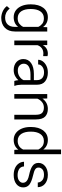

<svg xmlns="http://www.w3.org/2000/svg" viewBox="1020 -1810 999 3080"><g transform="rotate(90 1520.0 -270.5)"><path d="M50.3 -258.8C50.3 -206.5 58.6 -160.6 75.2 -120.1C108.4 -39.6 171.4 9.8 255.4 9.8C325.2 9.8 376.5 -16.1 411.6 -61.5V-6.8C411.6 91.3 356 147.5 262.7 147.5C210.4 147.5 161.6 127 118.2 73.7L78.1 118.7C123 182.6 209 209.5 268.1 209.5C333 209.5 385.7 190.4 425.8 151.9C465.8 113.3 485.8 59.1 485.8 -10.3V-528.3H417.5L414.1 -461.4C378.9 -510.3 327.1 -538.1 256.3 -538.1C128.4 -538.1 50.3 -431.2 50.3 -269ZM125 -269C125 -382.8 170.4 -474.6 272.9 -474.6C310.1 -474.6 339.8 -465.8 361.8 -448.2C383.8 -430.2 400.4 -409.2 411.6 -384.3V-142.6C399.4 -117.2 381.8 -96.2 359.9 -79.6C337.9 -62.5 308.6 -54.2 272 -54.2C169.9 -54.2 125 -145 125 -258.8Z M881.3 -531.7C875 -535.2 855.5 -538.1 841.8 -538.1C777.3 -538.1 732.4 -507.3 704.6 -457L703.1 -528.3H630.9V0H705.1V-371.1C724.6 -427.7 768.6 -466.3 838.9 -466.3C853 -466.3 867.2 -465.3 880.4 -462.9Z M1357.4 0V-6.8C1346.2 -33.7 1339.8 -77.6 1339.8 -113.3V-363.8C1339.8 -421.9 1321.8 -465.8 1285.6 -494.6C1249 -523.4 1202.6 -538.1 1146 -538.1C1104.5 -538.1 1068.4 -530.8 1037.6 -515.6C975.1 -485.4 939.5 -434.6 939.5 -382.3H1014.2C1014.2 -408.2 1026.4 -430.2 1050.3 -449.2C1074.2 -467.8 1104.5 -477.1 1142.1 -477.1C1222.7 -477.1 1265.6 -433.6 1265.6 -364.7V-314H1167C1093.3 -314 1035.2 -299.3 992.2 -269.5C949.2 -239.7 927.7 -197.8 927.7 -143.6C927.7 -57.1 997.1 9.8 1102.5 9.8C1139.2 9.8 1171.4 2.4 1199.2 -12.2C1227.1 -26.9 1249.5 -44.4 1266.6 -64.5C1268.6 -40.5 1272.9 -15.6 1279.3 0ZM1112.3 -56.2C1077.1 -56.2 1050.3 -65.4 1031.2 -84.5C1012.2 -103 1002.4 -125.5 1002.4 -152.3C1002.4 -222.2 1066.9 -259.8 1178.2 -259.8H1265.6V-147.5C1254.4 -123.5 1235.8 -102.1 1209 -84C1182.1 -65.4 1149.9 -56.2 1112.3 -56.2Z M1706.5 -474.6C1742.7 -474.6 1771 -465.3 1791.5 -446.3C1811.5 -427.2 1821.8 -393.6 1821.8 -345.7V0H1896.5V-345.2C1896.5 -415 1881.3 -464.4 1851.1 -494.1C1820.8 -523.4 1779.3 -538.1 1727.1 -538.1C1656.7 -538.1 1599.6 -504.9 1562.5 -451.7L1560.1 -528.3H1489.3V0H1563.5V-371.1C1575.7 -399.9 1593.8 -424.3 1618.2 -444.3C1642.1 -464.4 1671.9 -474.6 1706.5 -474.6Z M2017.6 -258.8C2017.6 -206.5 2025.9 -160.6 2043 -120.1C2076.7 -39.6 2140.6 9.8 2223.1 9.8C2293.9 9.8 2346.2 -17.1 2380.9 -64.5L2384.8 0H2453.6V-750H2378.9V-465.3C2344.2 -511.7 2293 -538.1 2224.1 -538.1C2098.1 -538.1 2017.6 -431.2 2017.6 -269ZM2092.3 -269C2092.3 -382.8 2137.7 -474.6 2240.7 -474.6C2277.3 -474.6 2307.1 -465.8 2329.1 -448.7C2351.1 -431.2 2367.7 -410.2 2378.9 -386.2V-141.1C2354 -90.8 2311.5 -54.2 2239.7 -54.2C2137.7 -54.2 2092.3 -145 2092.3 -258.8Z M2912.6 -137.7C2912.6 -114.7 2901.9 -94.7 2880.9 -78.1C2859.4 -61 2828.1 -52.7 2787.6 -52.7C2767.1 -52.7 2746.6 -55.7 2726.1 -62C2685.1 -74.2 2653.8 -103 2650.4 -155.8H2575.7C2575.7 -127.4 2584 -100.6 2600.1 -75.7C2632.8 -24.9 2696.3 9.8 2787.6 9.8C2847.7 9.8 2896 -4.4 2932.6 -32.7C2968.8 -61 2986.8 -97.7 2986.8 -142.6C2986.8 -185.1 2971.7 -217.8 2941.9 -241.7C2911.6 -265.1 2864.3 -284.2 2799.8 -299.3C2689.9 -323.7 2668.5 -347.7 2668.5 -391.1C2668.5 -412.1 2677.7 -431.2 2695.8 -449.2C2713.9 -467.3 2743.2 -476.1 2784.7 -476.1C2824.2 -476.1 2855 -465.8 2876.5 -444.8C2897.5 -423.8 2908.2 -401.4 2908.2 -376.5H2982.9C2982.9 -467.3 2909.2 -538.1 2784.7 -538.1C2668.5 -538.1 2593.8 -470.2 2593.8 -389.2C2593.8 -345.7 2610.4 -313 2643.6 -291C2676.3 -268.6 2722.2 -251 2781.2 -238.8C2818.4 -231.4 2846.2 -222.2 2865.2 -211.9C2902.3 -190.4 2912.6 -165 2912.6 -137.7Z"/></g></svg>

Font: Vazirmatn Light
Style: Regular
Weight: 300
Designer: Saber Rastikerdar
Foundry: Saber Rastikerdar
Version: Version 33.003